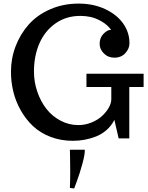

<svg xmlns="http://www.w3.org/2000/svg" viewBox="-20 -770 821 1068"><path d="M41 0ZM451.7 63Q453.1 86.4 438.5 140.4Q423.8 194.3 408.2 236.3L392.6 278.3L368.7 275.4Q370.6 237.3 370.6 184.1Q370.6 130.9 369.6 96.7L368.7 63ZM417.5 -750Q498.5 -750 563.7 -720Q628.9 -689.9 664.6 -639.9Q700.2 -589.8 700.2 -529.8Q700.2 -499.5 677.2 -474.4Q654.3 -449.2 616.2 -449.2Q581.1 -449.2 557.6 -472.9Q534.2 -496.6 534.2 -525.9Q534.2 -560.1 555.7 -582Q577.1 -604 596.2 -604H598.1Q577.1 -632.8 544.2 -651.4Q511.2 -669.9 483.2 -675.8Q455.1 -681.6 426.8 -681.6Q348.1 -681.6 288.8 -639.9Q229.5 -598.1 199.2 -528.6Q168.9 -459 168.9 -372.1Q168.9 -314 187.5 -259.8Q206.1 -205.6 238 -164.6Q270 -123.5 316.7 -98.9Q363.3 -74.2 416 -74.2Q453.6 -74.2 488.5 -88.4Q523.4 -102.5 547.1 -124.3Q570.8 -146 585 -170.9Q599.1 -195.8 599.1 -217.8V-286.1H460.9V-359.9H778.8V-286.1H699.2V0H640.1L616.2 -103Q599.6 -70.3 572.5 -46.6Q545.4 -22.9 513.2 -10.5Q481 2 449.2 7.6Q417.5 13.2 384.8 13.2Q317.4 13.2 260.3 -9Q203.1 -31.2 163.3 -68.8Q123.5 -106.4 95.5 -156Q67.4 -205.6 54.2 -260Q41 -314.5 41 -371.1Q41 -445.3 67.1 -513.4Q93.3 -581.5 140.4 -634.3Q187.5 -687 259.5 -718.5Q331.5 -750 417.5 -750Z"/></svg>

Font: Trocchi
Style: Regular
Weight: 400
Designer: vernon adams
Version: Version 1.0; ttfautohint (v0.8) -l 6 -r 50 -G 100